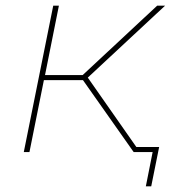

<svg xmlns="http://www.w3.org/2000/svg" viewBox="-20 -537 635 678"><path d="M290 -263 474 0H452L273 -254H135L84 0H64L168 -517H188L139 -272H272L535 -517H563ZM542 -18 514 121H495L519 0H452L456 -18Z"/></svg>

Font: Montserrat Alternates Thin
Style: Italic
Weight: 250
Italic angle: -11.3°
Designer: Julieta Ulanovsky
Foundry: Julieta Ulanovsky
Version: Version 7.200